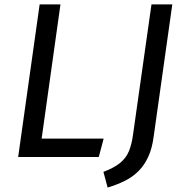

<svg xmlns="http://www.w3.org/2000/svg" viewBox="-20 -709 832 867"><path d="M159 -689H253L168 -83H448L426 0H62ZM664 -689H758L674 -93Q667 -39 649.5 -1Q632 37 605.5 63.5Q579 90 544 107.5Q509 125 466 138L447 67Q495 49 522 27Q549 5 562 -26Q575 -57 581 -103Z"/></svg>

Font: Fira Sans Variable
Style: Italic
Weight: 397
Italic angle: -8°
Designer: Carrois Corporate & Edenspiekermann AG
Foundry: Carrois Corporate GbR & Edenspiekermann AG
Version: Version 4.202